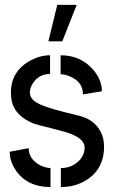

<svg xmlns="http://www.w3.org/2000/svg" viewBox="-20 -756 463 781"><path d="M176.8 -587.9 212.9 -736.3H292L233.4 -587.9ZM19.5 -138.7 96.7 -153.3Q96.7 -109.4 142.6 -84Q165 -73.2 185.5 -72.3V4.9Q90.8 4.9 43.9 -63.5Q19.5 -99.6 19.5 -138.7ZM24.4 -378.9Q24.4 -467.8 105.5 -510.7Q144.5 -531.2 183.6 -531.2V-455.1Q138.7 -455.1 114.3 -418Q101.6 -399.4 101.6 -378.9Q101.6 -347.7 150.4 -328.1Q187.5 -312.5 293.9 -287.1Q360.4 -273.4 388.7 -221.7Q403.3 -194.3 403.3 -160.2Q403.3 -66.4 328.1 -21.5Q284.2 4.9 227.5 4.9V-72.3Q272.5 -72.3 302.7 -103.5Q324.2 -126 324.2 -156.2Q324.2 -195.3 247.1 -218.8Q227.5 -224.6 184.6 -235.4Q138.7 -246.1 118.2 -252.9Q43.9 -282.2 28.3 -341.8Q24.4 -359.4 24.4 -378.9ZM226.6 -454.1V-531.2Q310.5 -531.2 362.3 -468.8Q394.5 -428.7 394.5 -384.8L317.4 -372.1Q317.4 -425.8 258.8 -447.3Q241.2 -454.1 226.6 -454.1Z"/></svg>

Font: Post No Bills Colombo SemiBold
Style: Regular
Weight: 600
Designer: Kosala Senevirathne, Siva Puranthara, Lasantha Premarathna, Tharique Azeez
Foundry: Mooniak
Version: Version 1.220 ; ttfautohint (v1.6)